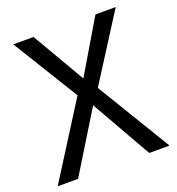

<svg xmlns="http://www.w3.org/2000/svg" viewBox="-132 -836 866 942"><g transform="rotate(-20 301.0 -364.5)"><path d="M8.8 0H115.2L308.1 -314L486.8 0H592.8L358.9 -386.2L577.1 -729H471.2L308.1 -454.1L147.9 -729H42L252.9 -386.2Z"/></g></svg>

Font: Hack
Style: Regular
Weight: 400
Monospace: yes
Designer: Christopher Simpkins
Foundry: Christopher Simpkins
Version: Version 2.010